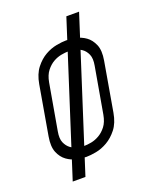

<svg xmlns="http://www.w3.org/2000/svg" viewBox="-132 -687 686 851"><g transform="rotate(-20 210.5 -261.0)"><path d="M291 -144 329 -361Q335 -394 326.5 -413.5Q318 -433 303 -443.5Q288 -454 270.5 -457.5Q253 -461 240 -461Q227 -461 207.5 -457.5Q188 -454 169.5 -443.5Q151 -433 135.5 -413.5Q120 -394 114 -361L76 -144Q70 -111 78.5 -91.5Q87 -72 102 -61Q117 -50 135 -46.5Q153 -43 166 -43Q179 -43 198 -46.5Q217 -50 236 -61Q255 -72 270 -91.5Q285 -111 291 -144ZM336 -137Q328 -91 306 -63Q284 -35 257 -19.5Q230 -4 203 1Q176 6 157 6Q138 6 113 1Q88 -4 66.5 -19.5Q45 -35 33.5 -63Q22 -91 30 -137L70 -368Q78 -414 100 -442Q122 -470 148.5 -485Q175 -500 202 -505Q229 -510 248 -510Q267 -510 292.5 -505Q318 -500 339 -485Q360 -470 372 -442Q384 -414 376 -368ZM286 -610H346L122 88H62Z"/></g></svg>

Font: Marvel
Style: Italic
Weight: 400
Italic angle: -12°
Designer: Carolina Trebol
Foundry: Carolina Trebol
Version: Version 1.001